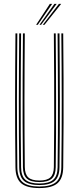

<svg xmlns="http://www.w3.org/2000/svg" viewBox="-20 -974 410 1000"><path d="M185 5.5Q119 5.5 90.1 -19.8Q61.2 -45 60.5 -102.8Q59.5 -188.8 59 -275.2Q58.5 -361.8 58.6 -449Q58.8 -536.2 59.2 -624Q59.8 -711.8 60.5 -800H70.2Q69.5 -713.8 68.9 -627.1Q68.2 -540.5 68.2 -453.6Q68.2 -366.8 68.8 -279.2Q69.2 -191.8 70.2 -103Q71 -48 98.2 -25.2Q125.5 -2.5 185 -2.5Q244.5 -2.5 271.6 -25.2Q298.8 -48 299.5 -103Q300.8 -189 301.1 -275.5Q301.5 -362 301.5 -449.1Q301.5 -536.2 300.9 -624.1Q300.2 -712 299.5 -800H309.2Q310.5 -682.2 311 -566.9Q311.5 -451.5 311.1 -336.1Q310.8 -220.8 309.2 -102.8Q308.5 -45 279.6 -19.8Q250.8 5.5 185 5.5ZM185 -10.2Q130.8 -10.2 105.6 -31.4Q80.5 -52.5 80 -103.2Q79 -189.2 78.5 -275.9Q78 -362.5 78.1 -449.4Q78.2 -536.2 78.8 -624Q79.2 -711.8 80 -800H89.8Q89 -713.2 88.5 -626.6Q88 -540 87.9 -453.1Q87.8 -366.2 88.2 -278.9Q88.8 -191.5 89.8 -103.2Q90.2 -57 112.8 -37.6Q135.2 -18.2 185 -18.2Q234.5 -18.2 257 -37.6Q279.5 -57 280 -103.2Q281.2 -189.2 281.6 -275.9Q282 -362.5 281.9 -449.5Q281.8 -536.5 281.2 -624.1Q280.8 -711.8 280 -800H289.8Q290.5 -712 291.1 -625.2Q291.8 -538.5 291.8 -452Q291.8 -365.5 291.4 -278.5Q291 -191.5 289.8 -103.2Q289.2 -52.5 264.1 -31.4Q239 -10.2 185 -10.2ZM185 -25.8Q139.8 -25.8 119.9 -43.9Q100 -62 99.5 -103.5Q98 -219 97.8 -334.2Q97.5 -449.5 98 -565.8Q98.5 -682 99.5 -800H109.2Q108.5 -713.5 108 -626.5Q107.5 -539.5 107.4 -452.2Q107.2 -365 107.8 -277.8Q108.2 -190.5 109.2 -103.5Q109.8 -66.5 127.2 -50.1Q144.8 -33.8 185 -33.8Q225.2 -33.8 242.6 -50.1Q260 -66.5 260.5 -103.5Q262 -219.2 262.2 -334.5Q262.5 -449.8 262 -565.9Q261.5 -682 260.5 -800H270.2Q271 -712.2 271.5 -624.9Q272 -537.5 272.1 -450.6Q272.2 -363.8 271.9 -277Q271.5 -190.2 270.2 -103.5Q269.8 -61.8 249.8 -43.8Q229.8 -25.8 185 -25.8ZM168.2 -845 239.8 -954H251.8L177 -845ZM203 -845 287 -954H298.8L211.8 -845ZM185.8 -845 263.5 -954H275.2L194.2 -845Z"/></svg>

Font: Big Shoulders Inline Text ExtraLight
Style: Regular
Weight: 250
Version: Version 2.002